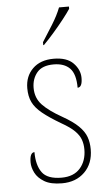

<svg xmlns="http://www.w3.org/2000/svg" viewBox="-55 -802 482 849"><g transform="rotate(-5 186.0 -378.0)"><path d="M186 10Q136 10 107.5 -7Q79 -24 67 -48Q55 -72 55 -94Q55 -138 76 -138Q76 -80 99.5 -47.5Q123 -15 186 -15Q240 -15 268.5 -47.5Q297 -80 297 -131Q297 -154 290 -174Q283 -194 263.5 -213.5Q244 -233 205 -255Q154 -285 124 -309.5Q94 -334 81.5 -360Q69 -386 69 -422Q69 -475 103 -508.5Q137 -542 196 -542Q255 -542 283.5 -512.5Q312 -483 312 -447Q312 -405 291 -405Q291 -466 266 -491.5Q241 -517 194 -517Q143 -517 120 -489Q97 -461 97 -421Q97 -376 126 -345.5Q155 -315 212 -283Q258 -257 282.5 -233Q307 -209 316 -184Q325 -159 325 -129Q325 -66 286.5 -28Q248 10 186 10ZM156 -619Q178 -653 202.5 -692.5Q227 -732 240 -766H284V-756Q273 -739 251 -711Q229 -683 204 -654.5Q179 -626 159 -606H156Z"/></g></svg>

Font: Noto Serif Lao SemiCondensed Thin
Style: Regular
Weight: 100
Width: 4
Designer: Monotype Design Team
Foundry: Monotype Imaging Inc.
Version: Version 2.003; ttfautohint (v1.8.4.7-5d5b)